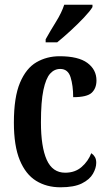

<svg xmlns="http://www.w3.org/2000/svg" viewBox="-20 -786 460 816"><path d="M237 10Q178 10 133.5 -17.5Q89 -45 64 -105.5Q39 -166 39 -265Q39 -373 65 -434.5Q91 -496 135 -521.5Q179 -547 233 -547Q313 -547 351.5 -518.5Q390 -490 390 -444Q390 -411 370 -392Q350 -373 291 -373Q291 -422 280 -457.5Q269 -493 236 -493Q211 -493 193 -473Q175 -453 164.5 -403.5Q154 -354 154 -266Q154 -162 178.5 -107Q203 -52 257 -52Q299 -52 327 -76.5Q355 -101 368 -135Q378 -128 383.5 -118.5Q389 -109 389 -94Q389 -72 375 -47.5Q361 -23 328 -6.5Q295 10 237 10ZM174 -619Q194 -655 218 -693.5Q242 -732 253 -766H373V-756Q363 -739 337 -711.5Q311 -684 280 -655.5Q249 -627 223 -606H174Z"/></svg>

Font: Noto Serif Myanmar ExtraCondensed SemiBold
Style: Regular
Weight: 600
Width: 2
Designer: Ben Mitchell and the Monotype Design Team
Foundry: Monotype Imaging Inc.
Version: Version 2.106; ttfautohint (v1.8.4.7-5d5b)